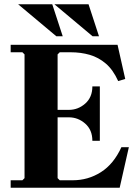

<svg xmlns="http://www.w3.org/2000/svg" viewBox="-20 -880 648 900"><path d="M549 -190H584L541 0H30V-35H85L95 -45V-625L85 -635H30V-670H531L567 -510L534 -500Q510 -553 476 -582Q442 -611 400.5 -623Q359 -635 311 -635H260L250 -625V-320L205 -365H303Q346 -365 379.5 -394.5Q413 -424 413 -475H448V-220H413Q413 -271 379.5 -300.5Q346 -330 303 -330H205L250 -375V-45L260 -35H321Q393 -35 453 -73Q513 -111 549 -190ZM414 -710 235 -860H395L444 -710ZM244 -710 65 -860H225L274 -710Z"/></svg>

Font: Brygada 1918
Style: Bold
Weight: 700
Designer: Mateusz Machalski | Borys Kosmynka | Przemek Hoffer
Foundry: NIEPODLEGLA 2018
Version: Version 3.006